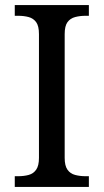

<svg xmlns="http://www.w3.org/2000/svg" viewBox="-20 -734 407 754"><path d="M38 0V-42H51Q74 -42 92.5 -47Q111 -52 122 -67.5Q133 -83 133 -114V-600Q133 -632 122 -647Q111 -662 92.5 -667Q74 -672 51 -672H38V-714H329V-672H316Q294 -672 275 -667Q256 -662 245 -647Q234 -632 234 -600V-114Q234 -83 245 -67.5Q256 -52 275 -47Q294 -42 316 -42H329V0Z"/></svg>

Font: Noto Serif Tamil
Style: Regular
Weight: 400
Designer: Indian Type Foundry, Tom Grace, and the Monotype Design Team
Foundry: Monotype Imaging Inc.
Version: Version 2.003